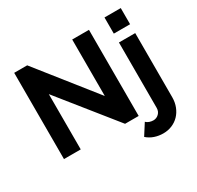

<svg xmlns="http://www.w3.org/2000/svg" viewBox="-190 -951 1404 1369"><g transform="rotate(-30 512.0 -267.0)"><path d="M781 196Q743 196 709 184.5Q675 173 648 149L706 58Q717 69 733 74.5Q749 80 765 80Q791 80 810 61.5Q829 43 829 14V-524H963V4Q963 46 949 81.5Q935 117 910.5 142.5Q886 168 852.5 182Q819 196 781 196ZM829 -597V-730H963V-597ZM212 -455V0H74V-710H181L551 -244V-709H689V0H577Z"/></g></svg>

Font: Oxford Sans
Style: Bold
Weight: 700
Designer: Matt McInerney, Pablo Impallari, Rodrigo Fuenzalida
Foundry: Matt McInerney, Pablo Impallari, Rodrigo Fuenzalida
Version: Version 3.000g; ttfautohint (v1.5) -l 8 -r 28 -G 28 -x 14 -D